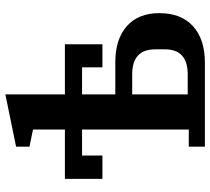

<svg xmlns="http://www.w3.org/2000/svg" viewBox="-54 -730 784 716"><g transform="rotate(-90 338.0 -372.0)"><path d="M419 -64Q512 -64 512 -149V-185Q512 -271 419 -271H344V-64ZM344 -334H464Q550 -334 598.5 -291Q647 -248 647 -170Q647 -88 598 -44Q549 0 464 0H149V-60H213V-458H116V-382H29V-522H213V-641L149 -654V-704L344 -744V-522H531V-382H445V-458H344Z"/></g></svg>

Font: IBM Plex Serif SmBld
Style: Regular
Weight: 600
Designer: Mike Abbink, Paul van der Laan, Pieter van Rosmalen
Foundry: Bold Monday
Version: Version 3.001